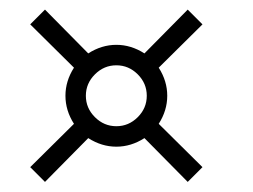

<svg xmlns="http://www.w3.org/2000/svg" viewBox="-20 -634 519 394"><path d="M174.8 -481.4Q156.2 -462.9 156.2 -437.5Q156.2 -412.1 174.8 -393.6Q193.4 -375 218.8 -375Q244.1 -375 262.7 -393.6Q281.2 -412.1 281.2 -437.5Q281.2 -462.9 262.7 -481.4Q244.1 -500 218.8 -500Q193.4 -500 174.8 -481.4ZM131.8 -379.9Q114.3 -407.2 114.3 -437.5Q114.3 -467.8 131.8 -495.1L42 -584L72.3 -614.3L161.1 -524.4Q188.5 -542 218.8 -542Q249 -542 276.4 -524.4L365.2 -614.3L395.5 -584L305.7 -495.1Q323.2 -467.8 323.2 -437.5Q323.2 -407.2 305.7 -379.9L395.5 -291L365.2 -260.7L276.4 -350.6Q249 -333 218.8 -333Q188.5 -333 161.1 -350.6L72.3 -260.7L42 -291Z"/></svg>

Font: okolaks
Style: Bold
Weight: 600
Width: 8
Version: Version 000.6.0